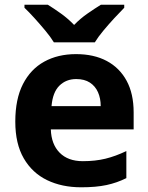

<svg xmlns="http://www.w3.org/2000/svg" viewBox="-20 -786 631 816"><path d="M303 -556Q379 -556 433.5 -527Q488 -498 518 -443Q548 -388 548 -308V-236H196Q198 -173 233.5 -137Q269 -101 332 -101Q385 -101 428 -111.5Q471 -122 517 -144V-29Q477 -9 432.5 0.5Q388 10 325 10Q243 10 180 -20.5Q117 -51 81 -113Q45 -175 45 -269Q45 -365 77.5 -428.5Q110 -492 168 -524Q226 -556 303 -556ZM304 -450Q261 -450 232.5 -422Q204 -394 199 -335H408Q408 -368 396.5 -394Q385 -420 362 -435Q339 -450 304 -450ZM209 -606Q195 -629 172.5 -656Q150 -683 126.5 -709Q103 -735 84 -753V-766H183Q209 -750 239 -728.5Q269 -707 295 -680Q321 -707 352 -728.5Q383 -750 409 -766H508V-753Q490 -735 466 -709Q442 -683 419.5 -656Q397 -629 383 -606Z"/></svg>

Font: Noto Sans Armenian
Style: Regular
Weight: 400
Designer: Monotype Design Team
Foundry: Monotype Imaging Inc.
Version: Version 2.007